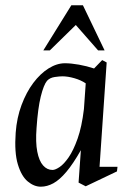

<svg xmlns="http://www.w3.org/2000/svg" viewBox="-20 -701 491 727"><path d="M134.5 5.9Q109 5.9 85.1 -13.9Q61.1 -33.8 47.6 -78.7Q34 -123.5 39.4 -198.5Q43.6 -255.4 61.6 -303.4Q79.5 -351.5 106 -386.9Q132.5 -422.2 163.8 -441.9Q195.1 -461.5 225.9 -461.5Q248.9 -461.5 278.9 -456.2Q308.9 -450.8 336.2 -441.7L366.9 -473.5L383.9 -464.5L356.9 -69.4H424.9L422.9 -52L304.5 4.4L277.5 -9.6L286.2 -132.4Q256.9 -80.6 231.2 -50.2Q205.6 -19.9 182 -7Q158.3 5.9 134.5 5.9ZM178.9 -57.5Q189.2 -57.5 205.7 -68.5Q222.1 -79.5 240.1 -105.5Q258.1 -131.6 273.9 -176.2Q289.7 -220.8 297.8 -288.2L304.6 -385.4Q286.9 -397.5 261.8 -404.8Q236.8 -412 216.5 -412Q205.4 -412 187.2 -409.4Q169 -406.8 158 -395Q145.3 -379.6 134.3 -335.2Q123.4 -290.7 118.4 -216.5Q114.2 -162.3 121.1 -126.9Q128 -91.5 143.2 -74.5Q158.3 -57.5 178.9 -57.5ZM144 -510.1 250.1 -681H294L376.1 -510.1H351.5L267 -606.4L168.6 -510.1Z"/></svg>

Font: Ancizar Serif Light
Style: Italic
Weight: 300
Italic angle: -4°
Designer: Cesar Puertas, Viviana Monsalve, Julian Moncada, Julian Prieto, Jose Castro, Felipe Aragon, Mariel Hernandez, Sara Alarc
Version: Version 8.100